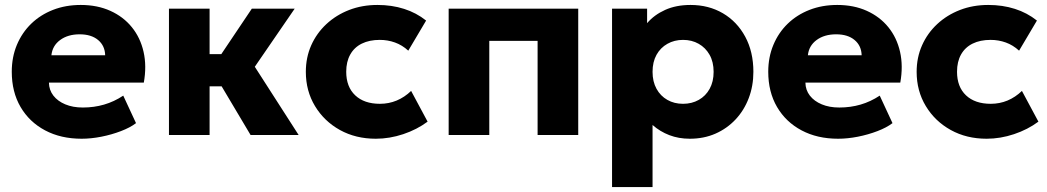

<svg xmlns="http://www.w3.org/2000/svg" viewBox="-20 -545 4228 775"><path d="M309.5 15Q225.5 15 162 -18.8Q98.5 -52.5 63 -113.2Q27.5 -174 27.5 -255.5Q27.5 -314.5 48.2 -364Q69 -413.5 106.2 -449.5Q143.5 -485.5 194.2 -505.2Q245 -525 306 -525Q373 -525 425.5 -501.2Q478 -477.5 512.2 -435.2Q546.5 -393 559.5 -335.8Q572.5 -278.5 560.5 -211.5H177.5Q178 -181.5 195.5 -159Q213 -136.5 243.5 -123.8Q274 -111 314.5 -111Q359.5 -111 400 -122.8Q440.5 -134.5 477.5 -159L529 -48Q505.5 -30 468.2 -15.8Q431 -1.5 389.2 6.8Q347.5 15 309.5 15ZM187.5 -322H404.5Q403.5 -360.5 376 -383.5Q348.5 -406.5 301.5 -406.5Q254 -406.5 222.8 -383.5Q191.5 -360.5 187.5 -322Z M991.5 0 833 -266.5 996.5 -510H1169.5L1008.5 -275.5L1185.5 0ZM662 0V-510H826V-326.5H981.5V-196.5H826V0Z M1497 15Q1416 15 1352.2 -20.2Q1288.5 -55.5 1251.5 -116.8Q1214.5 -178 1214.5 -255Q1214.5 -313 1236.2 -362Q1258 -411 1297.5 -447.8Q1337 -484.5 1389.5 -504.8Q1442 -525 1503.5 -525Q1561.5 -525 1611 -509.2Q1660.5 -493.5 1700 -462L1628 -340.5Q1603.5 -363 1574.2 -373.5Q1545 -384 1513 -384Q1471 -384 1440.5 -369Q1410 -354 1393.8 -325Q1377.5 -296 1377.5 -255.5Q1377.5 -194.5 1413.8 -160.2Q1450 -126 1513.5 -126Q1549.5 -126 1581.2 -139.2Q1613 -152.5 1639.5 -178L1706 -54Q1663 -22 1607.8 -3.5Q1552.5 15 1497 15Z M1791 0V-510H2314V0H2150V-380H1955V0Z M2450.5 210V-510H2592V-451.5Q2620.5 -485 2664.8 -505Q2709 -525 2767.5 -525Q2840.5 -525 2897.8 -491.5Q2955 -458 2988 -397Q3021 -336 3021 -255Q3021 -198 3002.2 -148.8Q2983.5 -99.5 2949 -62.8Q2914.5 -26 2867.8 -5.5Q2821 15 2764.5 15Q2719.5 15 2681.8 0.5Q2644 -14 2614 -40.5V210ZM2737 -126Q2772.5 -126 2800.5 -141.8Q2828.5 -157.5 2844.5 -186.5Q2860.5 -215.5 2860.5 -255Q2860.5 -295 2844.2 -323.8Q2828 -352.5 2800.2 -368.2Q2772.5 -384 2737 -384Q2702 -384 2674 -368.2Q2646 -352.5 2630 -323.8Q2614 -295 2614 -255Q2614 -215.5 2630 -186.5Q2646 -157.5 2673.8 -141.8Q2701.5 -126 2737 -126Z M3363 15Q3279 15 3215.5 -18.8Q3152 -52.5 3116.5 -113.2Q3081 -174 3081 -255.5Q3081 -314.5 3101.8 -364Q3122.5 -413.5 3159.8 -449.5Q3197 -485.5 3247.8 -505.2Q3298.5 -525 3359.5 -525Q3426.5 -525 3479 -501.2Q3531.5 -477.5 3565.8 -435.2Q3600 -393 3613 -335.8Q3626 -278.5 3614 -211.5H3231Q3231.5 -181.5 3249 -159Q3266.5 -136.5 3297 -123.8Q3327.5 -111 3368 -111Q3413 -111 3453.5 -122.8Q3494 -134.5 3531 -159L3582.5 -48Q3559 -30 3521.8 -15.8Q3484.5 -1.5 3442.8 6.8Q3401 15 3363 15ZM3241 -322H3458Q3457 -360.5 3429.5 -383.5Q3402 -406.5 3355 -406.5Q3307.5 -406.5 3276.2 -383.5Q3245 -360.5 3241 -322Z M3962.5 15Q3881.5 15 3817.8 -20.2Q3754 -55.5 3717 -116.8Q3680 -178 3680 -255Q3680 -313 3701.8 -362Q3723.5 -411 3763 -447.8Q3802.5 -484.5 3855 -504.8Q3907.5 -525 3969 -525Q4027 -525 4076.5 -509.2Q4126 -493.5 4165.5 -462L4093.5 -340.5Q4069 -363 4039.8 -373.5Q4010.5 -384 3978.5 -384Q3936.5 -384 3906 -369Q3875.5 -354 3859.2 -325Q3843 -296 3843 -255.5Q3843 -194.5 3879.2 -160.2Q3915.5 -126 3979 -126Q4015 -126 4046.8 -139.2Q4078.5 -152.5 4105 -178L4171.5 -54Q4128.5 -22 4073.2 -3.5Q4018 15 3962.5 15Z"/></svg>

Font: Geologica Roman
Style: Bold
Weight: 700
Designer: Sindre Bremnes, Frode Helland
Foundry: Monokrom Skriftforlag AS
Version: Version 1.010;gftools[0.9.28]